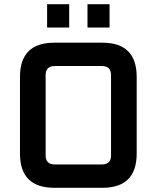

<svg xmlns="http://www.w3.org/2000/svg" viewBox="-20 -893 745 913"><path d="M75 -163V-527Q75 -690 238 -690H467Q630 -690 630 -527V-163Q630 0 467 0H238Q75 0 75 -163ZM197 -154Q197 -111 241 -111H464Q508 -111 508 -154V-536Q508 -579 464 -579H241Q197 -579 197 -536ZM204 -762V-873H309V-762ZM396 -762V-873H501V-762Z"/></svg>

Font: Oxanium SemiBold
Style: Regular
Weight: 600
Designer: Severin Meyer
Version: Version 2.000